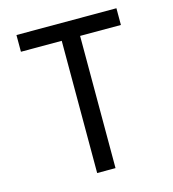

<svg xmlns="http://www.w3.org/2000/svg" viewBox="-109 -820 817 909"><g transform="rotate(-15 300.0 -365.0)"><path d="M255 0V-648H55V-730H545V-648H345V0Z"/></g></svg>

Font: JetBrainsMonoNL NFM
Style: Regular
Weight: 400
Monospace: yes
Designer: Philipp Nurullin, Konstantin Bulenkov
Foundry: JetBrains
Version: Version 2.304; ttfautohint (v1.8.4.7-5d5b);Nerd Fonts 3.3.0